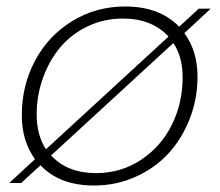

<svg xmlns="http://www.w3.org/2000/svg" viewBox="-20 -570 685 598"><path d="M595.2 -331.1Q595.2 -262.2 570.8 -199.7Q546.4 -137.2 504.2 -91.6Q461.9 -45.9 401.6 -19Q341.3 7.8 272.9 7.8Q166 7.8 106 -55.2L45.9 0H8.8L88.9 -74.2Q47.9 -131.3 47.9 -210.9Q47.9 -303.2 88.9 -380.6Q129.9 -458 204.3 -503.9Q278.8 -549.8 370.1 -549.8Q476.6 -549.8 538.1 -486.8L599.1 -543H636.2L554.2 -466.8Q595.2 -411.1 595.2 -331.1ZM94.2 -213.9Q94.2 -149.4 123 -105L504.9 -456.1Q453.1 -512.2 362.8 -512.2Q303.7 -512.2 252.7 -487.8Q201.7 -463.4 167.5 -422.4Q133.3 -381.3 113.8 -327.1Q94.2 -272.9 94.2 -213.9ZM278.8 -30.8Q356.9 -30.8 419.4 -72.3Q481.9 -113.8 515.4 -181.6Q548.8 -249.5 548.8 -329.1Q548.8 -393.1 520 -436L139.2 -85.9Q189.9 -30.8 278.8 -30.8Z"/></svg>

Font: SVN-Poppins ExtraLight
Style: Italic
Weight: 200
Italic angle: -10°
Designer: Ninad Kale (Devanagari), Jonny Pinhorn (Latin)
Foundry: Indian Type Foundry
Version: Version 3.002 2017